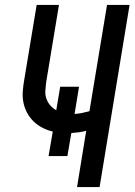

<svg xmlns="http://www.w3.org/2000/svg" viewBox="-20 -755 543 775"><path d="M291 0 328 -227Q313 -223 298 -221Q283 -219 268 -218L252 -125H176L193 -224Q171 -229 151 -239.5Q131 -250 115.5 -265Q100 -280 89.5 -299.5Q79 -319 74.5 -341.5Q70 -364 72 -387.5Q74 -411 78 -434L128 -735H218L166 -421Q164 -405 163 -388Q162 -371 167.5 -356Q173 -341 183 -329.5Q193 -318 207 -310L223 -405H299L281 -295Q296 -296 311 -299Q326 -302 341 -306L412 -735H503L382 0Z"/></svg>

Font: Iosevka Curly Medium Oblique
Style: Regular
Weight: 500
Italic angle: -9°
Monospace: yes
Designer: Belleve Invis
Foundry: Belleve Invis
Version: Version 11.1.0; ttfautohint (v1.8.3)